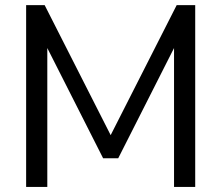

<svg xmlns="http://www.w3.org/2000/svg" viewBox="-20 -739 875 759"><path d="M83.3 -718.8H156.5L417.5 -204.8L678.5 -718.8H751.7V0H668V-549.1L447.3 -113.3H387.7L167 -549.1V0H83.3Z"/></svg>

Font: Min Sans VF VF
Style: Regular
Weight: 400
Designer: Jinseong-Kim, NotoSansCJK, Nunito
Foundry: Jinseong-Kim
Version: Version 1.420;Glyphs 3.1.2 (3151)